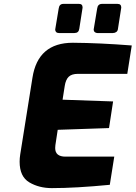

<svg xmlns="http://www.w3.org/2000/svg" viewBox="-20 -962 698 988"><path d="M81 -130Q81 -148 84 -167L147 -562Q175 -742 355 -742Q492 -741 658 -728L635 -582H381Q349 -582 333.5 -567Q318 -552 313 -519L302 -449L562 -440L541 -303L277 -294L265 -215Q264 -210 264 -200Q264 -156 317 -156H568L545 -11Q369 6 247 6Q181 6 131 -23.5Q81 -53 81 -130ZM264 -810 282 -918Q285 -942 306 -942H387Q405 -942 405 -923L388 -814Q385 -792 363 -792H283Q274 -792 269 -797Q264 -802 264 -810ZM462 -810 480 -918Q483 -942 505 -942H585Q604 -942 604 -923L587 -814Q586 -803 578.5 -797.5Q571 -792 561 -792H481Q473 -792 467.5 -797Q462 -802 462 -810Z"/></svg>

Font: Exo ExtraBold
Style: Italic
Weight: 800
Italic angle: -9°
Designer: Natanael Gama
Foundry: Natanael Gama
Version: Version 1.500; ttfautohint (v1.6)